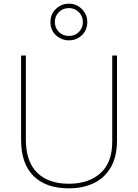

<svg xmlns="http://www.w3.org/2000/svg" viewBox="-20 -1017 752 1047"><path d="M618 -252Q618 -163 584.5 -105Q551 -47 492 -18.5Q433 10 355 10Q231 10 163 -57Q95 -124 95 -254V-714H121V-256Q121 -136 182.5 -75.5Q244 -15 356 -15Q463 -15 527.5 -72.5Q592 -130 592 -244V-714H618ZM356 -797Q316 -797 285.5 -824.5Q255 -852 255 -897Q255 -940 285 -968.5Q315 -997 356 -997Q397 -997 426.5 -967.5Q456 -938 456 -897Q456 -853 426.5 -825Q397 -797 356 -797ZM356 -821Q390 -821 411 -843.5Q432 -866 432 -897Q432 -929 409.5 -951Q387 -973 356 -973Q323 -973 301 -951Q279 -929 279 -897Q279 -866 300.5 -843.5Q322 -821 356 -821Z"/></svg>

Font: Noto Sans Oriya Thin
Style: Regular
Weight: 100
Designer: Amélie Bonet and Sol Matas
Foundry: Google LLC
Version: Version 2.006; ttfautohint (v1.8.4.7-5d5b)